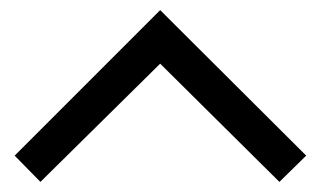

<svg xmlns="http://www.w3.org/2000/svg" viewBox="-20 -467 640 380"><path d="M9 -159 297 -447 586 -159 533 -107 297 -341 60 -107Z"/></svg>

Font: JuliaMono ExtraBoldItalic
Style: Regular
Weight: 800
Italic angle: -9°
Monospace: yes
Designer: cormullion
Foundry: corm
Version: Version 0.049; ttfautohint (v1.8.4)